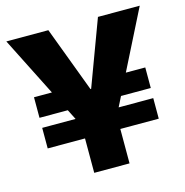

<svg xmlns="http://www.w3.org/2000/svg" viewBox="-98 -744 798 830"><g transform="rotate(-15 301.0 -329.5)"><path d="M56 -160V-252H553V-160ZM56 -297V-389H248V-297ZM363 -297V-389H554V-297ZM223 -6V-217L3 -653H191L301 -360H304L413 -653H600L381 -218V-6Z"/></g></svg>

Font: Bricolage Grotesque 72pt ExtraBold
Style: Regular
Weight: 800
Designer: Mathieu Triay
Foundry: Atelier Triay
Version: Version 1.001;gftools[0.9.33.dev8+g029e19f]